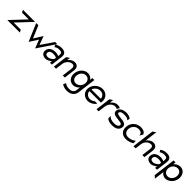

<svg xmlns="http://www.w3.org/2000/svg" viewBox="522 -2590 4737 4737"><g transform="rotate(45 2890.5 -222.0)"><path d="M456 0 421 -66H172L535 -451H112L147 -385H382L19 0Z M931 -355 788 -125 651 -451H575L771 11L913 -212L999 11L1311 -451H1235L1014 -125Z M1283 -405 1314 -349C1354 -382 1390 -391 1449 -391C1518 -391 1546 -366 1538 -299L1533 -258C1533 -258 1484 -283 1427 -283C1318 -283 1224 -241 1210 -132C1199 -45 1263 11 1360 11C1441 11 1515 -62 1515 -62L1507 0H1573L1611 -299C1625 -410 1571 -462 1458 -462C1378 -462 1328 -440 1283 -405ZM1371 -58C1316 -58 1280 -81 1287 -133C1295 -197 1354 -214 1418 -214C1472 -214 1524 -192 1524 -192L1518 -139C1518 -139 1449 -58 1371 -58Z M2025 0 2061 -284C2073 -379 2032 -443 1937 -443C1859 -443 1803 -397 1761 -345L1772 -432L1691 -377L1643 0H1717L1741 -187C1748 -243 1774 -288 1805 -319C1833 -347 1872 -371 1920 -371C1975 -371 1995 -331 1988 -276L1953 0Z M2312 -88C2224 -88 2184 -167 2194 -245C2205 -330 2268 -407 2352 -407C2446 -407 2494 -338 2482 -245C2472 -167 2405 -88 2312 -88ZM2356 -482C2222 -482 2131 -364 2116 -245C2098 -103 2192 -9 2296 -9C2369 -9 2422 -45 2462 -90L2450 11C2441 83 2385 124 2305 124C2252 124 2207 122 2145 77L2112 147C2181 193 2234 197 2296 197C2434 197 2510 111 2522 17L2584 -471H2515L2505 -399C2476 -444 2430 -482 2356 -482Z M2689 -192H3091L3096 -226C3113 -357 3018 -462 2887 -462C2756 -462 2635 -357 2618 -226C2601 -95 2697 11 2828 11C2914 11 2995 -35 3046 -104C3046 -104 2988 -129 2948 -99C2916 -75 2878 -60 2837 -60C2757 -60 2695 -116 2689 -192ZM3023 -257H2697C2722 -334 2797 -391 2878 -391C2959 -391 3019 -334 3023 -257Z M3517 -425C3491 -438 3481 -447 3423 -447C3345 -447 3290 -401 3248 -349L3261 -451L3181 -397L3131 0H3204L3228 -191C3235 -247 3261 -292 3292 -323C3320 -351 3358 -375 3406 -375C3451 -375 3462 -368 3478 -356Z M3496 -48C3539 0 3608 11 3681 11C3830 11 3888 -57 3898 -135C3906 -199 3873 -229 3829 -247C3770 -271 3672 -264 3610 -286C3590 -293 3573 -302 3576 -327C3582 -375 3642 -391 3707 -391C3788 -391 3830 -377 3861 -343L3875 -405C3847 -447 3777 -462 3710 -462C3591 -462 3508 -399 3499 -327C3489 -245 3548 -218 3616 -206C3669 -196 3739 -196 3785 -180C3806 -173 3824 -162 3821 -135C3814 -80 3756 -60 3684 -60C3595 -60 3547 -75 3494 -130Z M4340 -289 4388 -374C4356 -450 4282 -462 4219 -462C4184 -462 4153 -456 4122 -444C4038 -411 3969 -338 3955 -226C3951 -192 3952 -160 3959 -131C3980 -48 4047 11 4160 11C4241 11 4317 -17 4370 -52L4366 -136L4340 -116C4295 -84 4237 -62 4169 -62C4146 -62 4124 -66 4105 -74C4053 -96 4022 -149 4032 -226C4035 -249 4041 -271 4052 -291C4082 -347 4137 -390 4215 -390C4289 -390 4327 -366 4340 -289Z M4802 0 4834 -253C4846 -348 4804 -412 4709 -412C4631 -412 4577 -366 4535 -314L4576 -641L4495 -587L4421 0H4495L4515 -156C4522 -212 4546 -257 4577 -288C4605 -316 4646 -340 4694 -340C4749 -340 4767 -300 4760 -245L4729 0Z M4951 -405 4982 -349C5022 -382 5058 -391 5117 -391C5186 -391 5214 -366 5206 -299L5201 -258C5201 -258 5152 -283 5095 -283C4986 -283 4892 -241 4878 -132C4867 -45 4931 11 5028 11C5109 11 5183 -62 5183 -62L5175 0H5241L5279 -299C5293 -410 5239 -462 5126 -462C5046 -462 4996 -440 4951 -405ZM5039 -58C4984 -58 4948 -81 4955 -133C4963 -197 5022 -214 5086 -214C5140 -214 5192 -192 5192 -192L5186 -139C5186 -139 5117 -58 5039 -58Z M5598 -462C5524 -462 5469 -424 5428 -379L5437 -451H5369L5295 136L5361 190L5394 -70C5422 -25 5466 11 5539 11C5643 11 5760 -83 5778 -225C5793 -344 5732 -462 5598 -462ZM5543 -68C5450 -68 5403 -147 5413 -225C5425 -318 5489 -387 5583 -387C5667 -387 5711 -310 5700 -225C5690 -147 5631 -68 5543 -68Z"/></g></svg>

Font: Charger
Style: It
Weight: 400
Designer: Jasper
Foundry: Cannot Into Space Fonts
Version: Version 0.98